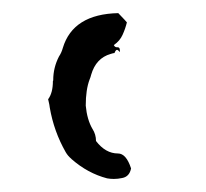

<svg xmlns="http://www.w3.org/2000/svg" viewBox="-20 -776 316 294"><path d="M154.3 -502Q148.9 -502 144 -502.9Q114.3 -510.7 89.8 -532.2Q89.4 -532.2 89.4 -532.7Q84 -537.1 80.6 -543Q62.5 -574.7 56.2 -611.3Q55.7 -615.7 54.7 -619.6L53.7 -624Q61 -633.8 61 -651.9Q61.5 -652.3 61.5 -653.3Q61.5 -672.4 70.3 -689.5Q74.2 -695.3 76.2 -702.6Q91.8 -754.4 161.1 -755.9L170.9 -745.6L174.3 -741.7Q171.9 -731.9 167.7 -722.7Q163.6 -713.4 154.3 -707Q155.8 -703.6 159.2 -703.6H161.1Q163.1 -702.6 163.3 -701.2Q163.6 -699.7 163.6 -697.8V-696.3Q160.6 -699.7 159.2 -699.7Q157.2 -699.7 155.3 -694.8Q153.8 -694.8 149.4 -693.4Q127 -687 119.6 -661.6Q118.7 -657.7 117.2 -654.3Q111.3 -638.7 111.3 -614.3Q113.3 -592.8 121.6 -578.6Q127 -570.3 127 -560.1Q141.6 -541 160.6 -541Q173.3 -541 180.7 -518.1Q178.2 -505.4 167 -503.4Q160.6 -502 154.3 -502Z"/></svg>

Font: Kurland
Style: Regular
Weight: 400
Designer: GGBot
Version: 0.22